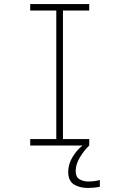

<svg xmlns="http://www.w3.org/2000/svg" viewBox="-20 -720 590 950"><path d="M129.5 0V-32H258.5V-668H129.5V-700H421.5V-668H291.5V-32H421.5V0ZM474 170.5V204.5Q445.5 210 415 210Q374 210 345.8 192.5Q317.5 175 317.5 130Q317.5 92 339.5 56.2Q361.5 20.5 388.5 0H421.5Q396 24 375.2 58.8Q354.5 93.5 354.5 126Q354.5 155.5 373.2 166.8Q392 178 416.5 178Q434 178 448.5 176Q463 174 474 170.5Z"/></svg>

Font: Trispace SemiCondensed Thin
Style: Regular
Weight: 100
Width: 4
Designer: Tyler Finck
Foundry: Etcetera Type Company
Version: Version 1.210; ttfautohint (v1.8.3)